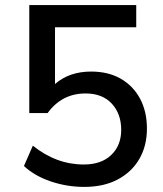

<svg xmlns="http://www.w3.org/2000/svg" viewBox="-20 -725 640 754"><path d="M311 9Q243 9 179.5 -12.5Q116 -34 74 -73L109 -153Q201 -79 309 -79Q378 -79 417 -116.5Q456 -154 456 -215Q456 -278 419 -318Q382 -358 316 -358Q223 -358 167 -281H95V-705H515V-618H196V-395Q252 -444 338 -444Q405 -444 454 -416Q503 -388 530 -337.5Q557 -287 557 -220Q557 -152 527 -100.5Q497 -49 442 -20Q387 9 311 9Z"/></svg>

Font: Nunito Sans SemiBold
Style: Regular
Weight: 600
Designer: Vernon Adams
Foundry: Vernon Adams
Version: Version 3.101; ttfautohint (v1.8.4.7-5d5b);gftools[0.9.27]